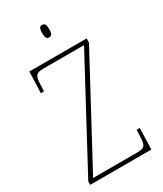

<svg xmlns="http://www.w3.org/2000/svg" viewBox="-222 -985 904 1066"><g transform="rotate(-30 229.5 -451.5)"><path d="M238 -823C253 -823 261 -831 261 -863C261 -894 253 -903 238 -903C224 -903 216 -894 216 -863C216 -831 224 -823 238 -823ZM26 0H418L422 -136H402L400 -93C398 -39 392 -25 340 -25H59L415 -688V-714H48L43 -578H63L65 -620C67 -675 74 -689 126 -689H384L26 -22Z"/></g></svg>

Font: Noto Serif Armenian SemiCondensed Thin
Style: Regular
Weight: 100
Width: 4
Designer: Monotype Design Team
Foundry: Monotype Imaging Inc.
Version: Version 2.008